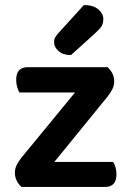

<svg xmlns="http://www.w3.org/2000/svg" viewBox="-20 -740 515 760"><path d="M65 0Q53 -11 46 -25Q39 -39 39 -56Q39 -73 46.5 -87.5Q54 -102 65 -116L277 -374H57Q52 -382 48 -395.5Q44 -409 44 -424Q44 -450 56 -462Q68 -474 88 -474H406Q418 -463 425 -449Q432 -435 432 -417Q432 -401 424.5 -386.5Q417 -372 406 -358L195 -99H428Q433 -91 437 -78Q441 -65 441 -50Q441 -24 429 -12Q417 0 397 0ZM312 -720Q349 -720 369 -703Q389 -686 389 -665Q389 -646 381 -634.5Q373 -623 354 -606L261 -522Q229 -522 211.5 -538Q194 -554 194 -573Q194 -584 198.5 -592Q203 -600 213 -611Z"/></svg>

Font: Baloo 2 Latin SemiBold
Style: Regular
Weight: 400
Designer: Sarang Kulkarni and Ek Type
Foundry: Ek Type
Version: Version 1.001